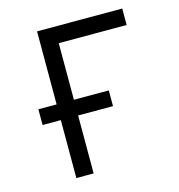

<svg xmlns="http://www.w3.org/2000/svg" viewBox="-105 -792 825 885"><g transform="rotate(-15 308.0 -350.0)"><path d="M151 0V-700H557.5V-621.5H233.5V0ZM64 -276.5V-351.5H400V-276.5Z"/></g></svg>

Font: Overpass Mono
Style: Regular
Weight: 400
Designer: Delve Withrington, Dave Bailey
Foundry: Delve Fonts LLC
Version: Version 4.000